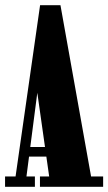

<svg xmlns="http://www.w3.org/2000/svg" viewBox="-22 -720 418 740"><path d="M-2.5 0V-40H38L132.5 -700H211L329 -40H375.5V0H132V-40H167.5L121 -368H122.5L80 -40H112.5V0ZM74.5 -116.5V-153.5H174.5V-116.5Z"/></svg>

Font: Imbue Thin 10pt Black
Style: Regular
Weight: 900
Version: Version 1.102